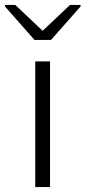

<svg xmlns="http://www.w3.org/2000/svg" viewBox="-35 -759 347 779"><path d="M108 0V-510H168V0ZM105 -597 -15 -733V-739H27L138 -634L249 -739H292V-733L172 -597Z"/></svg>

Font: Saira Expanded Light
Style: Regular
Weight: 300
Width: 7
Designer: Hector Gatti with collaboration of the Omnibus-Type team
Foundry: Omnibus-Type
Version: Version 1.101